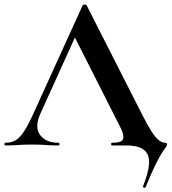

<svg xmlns="http://www.w3.org/2000/svg" viewBox="-28 -653 770 862"><path d="M626 187Q624 191 618.5 189.5Q613 188 614 184Q632 138 638.5 103.5Q645 69 637 46Q629 23 605 11.5Q581 0 537 0H474Q471 0 471 -6Q471 -12 474 -12Q498 -12 512 -17Q526 -22 526 -39.5Q526 -57 506 -94L303 -495L352 -581L153 -142Q126 -82 152 -47Q178 -12 234 -12Q239 -12 239 -6Q239 0 234 0Q204 0 179 -2Q154 -4 116 -4Q77 -4 53.5 -2Q30 0 -4 0Q-8 0 -8 -6Q-8 -12 -4 -12Q23 -12 42.5 -23.5Q62 -35 81.5 -65.5Q101 -96 126 -152L343 -629Q344 -632 352 -632.5Q360 -633 361 -629L611 -137Q635 -90 652.5 -62.5Q670 -35 685 -23.5Q700 -12 715 -12Q722 -12 722 -5Q722 1 716.5 8Q711 15 699.5 32.5Q688 50 670 86.5Q652 123 626 187Z"/></svg>

Font: Cormorant Garamond Light
Style: Regular
Weight: 300
Designer: Christian Thalmann (Catharsis Fonts)
Foundry: Catharsis Fonts
Version: Version 4.001